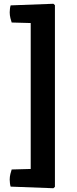

<svg xmlns="http://www.w3.org/2000/svg" viewBox="-20 -792 410 1019"><path d="M271.5 -764.5 143 -719.5V165.5L271.5 199.5ZM263.5 207 271.5 199.5 261 101.5 42 107.5Q39 116 35.2 131Q31.5 146 31.5 161.5Q31.5 169.5 32.8 180.5Q34 191.5 36.5 198.5ZM36.5 -763.5Q34 -756.5 32.8 -745.2Q31.5 -734 31.5 -726.5Q31.5 -711.5 35.2 -696Q39 -680.5 42 -672.5L261 -666.5L271.5 -764.5L263.5 -772Z"/></svg>

Font: Signika Light SemiBold
Style: Regular
Weight: 600
Version: Version 2.003;gftools[0.9.32]